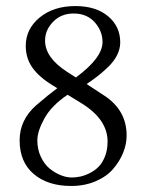

<svg xmlns="http://www.w3.org/2000/svg" viewBox="-20 -598 479 630"><path d="M221.7 -553.7Q180.7 -553.7 154.3 -526.6Q127.9 -499.5 127.9 -464.8Q127.9 -408.7 200.2 -362.3L229 -343.8Q316.4 -408.2 316.4 -460Q316.4 -496.1 290.8 -524.9Q265.1 -553.7 221.7 -553.7ZM374.5 -459Q374.5 -437.5 364 -416.7Q353.5 -396 334 -377.4Q314.5 -358.9 299.8 -347.7Q285.2 -336.4 264.2 -322.3L322.3 -284.2Q395.5 -236.3 395.5 -153.3Q395.5 -125 384 -96.7Q372.6 -68.4 351.1 -43.5Q329.6 -18.6 293.7 -3.2Q257.8 12.2 213.4 12.2Q136.7 12.2 90.6 -27.1Q44.4 -66.4 44.4 -137.7Q44.4 -204.6 98.6 -252.4Q140.1 -288.1 168 -308.6L151.4 -318.8Q106.9 -346.2 85.7 -377Q64.5 -407.7 64.5 -447.3Q64.5 -502.9 110.1 -540.5Q155.8 -578.1 227.1 -578.1Q294.9 -578.1 334.7 -544.7Q374.5 -511.2 374.5 -459ZM215.3 -15.6Q229.5 -15.6 244.1 -18.8Q258.8 -22 275.1 -30.3Q291.5 -38.6 304 -51.3Q316.4 -64 324.7 -85.4Q333 -106.9 333 -133.8Q333 -207 245.6 -260.3L201.7 -287.1Q148.4 -251 125.5 -209Q102.5 -167 102.5 -137.7Q102.5 -107.9 114 -83.5Q125.5 -59.1 142.8 -44.9Q160.2 -30.8 179.2 -23.2Q198.2 -15.6 215.3 -15.6Z"/></svg>

Font: Libertinage
Style: l
Weight: 400
Designer: OSP
Foundry: OSP
Version: Version 1.0; 2008; OFL relea